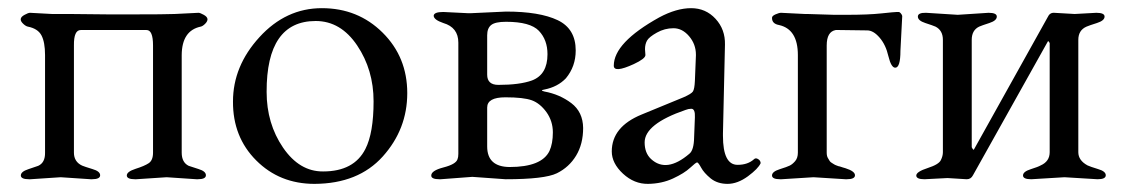

<svg xmlns="http://www.w3.org/2000/svg" viewBox="-20 -434 2738 468"><path d="M309.1 2.9Q289.1 2.9 289.1 -6.3Q289.1 -15.6 310.5 -22.5Q332 -29.3 342.3 -36.1Q353 -43 353 -62V-323.2Q353 -361.3 336.9 -360.8H176.8Q159.7 -360.8 160.2 -323.2V-62Q160.2 -39.6 180.2 -30.3Q186 -27.8 205.1 -22Q224.1 -16.6 224.1 -6.8Q224.1 2.9 204.1 2.9H201.2L127.9 -2L54.2 2.9H50.8Q30.8 2.9 30.8 -6.3Q30.8 -15.6 48.8 -21.5Q66.9 -27.3 73.2 -29.8Q90.3 -37.6 89.8 -62V-299.8Q89.8 -331.1 81.1 -347.7Q72.3 -364.3 47.9 -369.1Q43 -370.1 37.1 -375.5Q22.5 -388.7 40 -397.9Q48.8 -402.8 53.2 -402.8L106.9 -399.9H149.9L246.1 -398.9H299.8Q383.8 -398.9 405.8 -399.9L463.9 -402.8Q467.8 -402.8 476.6 -397.9Q485.4 -393.1 485.8 -387.2Q485.8 -381.8 480 -376Q474.1 -370.1 469.2 -369.1Q423.3 -359.4 422.9 -299.8V-62Q422.9 -38.1 439.9 -29.8Q445.8 -27.8 463.9 -22Q481.9 -16.6 481.9 -6.8Q481.9 2.9 461.9 2.9H459L386.2 -2L312 2.9Z M746.6 14.2Q661.6 14.2 604.5 -43Q547.4 -100.1 547.9 -186.5Q547.9 -272.9 612.3 -343.3Q676.8 -414.1 764.6 -414.1Q852.5 -414.1 912.6 -354.5Q972.7 -294.9 972.7 -207Q972.7 -119.1 913.1 -52.7Q853.5 13.7 746.6 14.2ZM749.5 -382.8Q629.4 -382.8 629.9 -210Q629.9 -132.8 669.9 -74.2Q710 -15.6 767.6 -16.1Q842.8 -16.1 870.6 -70.8Q890.6 -109.9 890.6 -187Q890.6 -263.7 850.6 -323.2Q810.5 -382.8 749.5 -382.8Z M1167.5 -171.9V-77.1Q1167.5 -27.3 1222.2 -26.9Q1300.3 -26.9 1319.3 -65.9Q1327.6 -84 1327.6 -111.3Q1327.6 -138.7 1312 -160.6Q1296.4 -182.1 1276.4 -189.5Q1256.3 -196.8 1211.9 -196.8Q1167.5 -196.8 1167.5 -171.9ZM1383.3 -311Q1383.3 -272 1359.4 -243.2Q1339.4 -222.2 1307.1 -215.8Q1294.9 -213.9 1307.1 -210.9Q1344.2 -204.1 1372.6 -182.6Q1400.9 -161.1 1401.4 -122.1Q1401.4 -83 1384.3 -54.7Q1367.2 -26.4 1337.4 -11.7Q1307.6 2.9 1212.4 2.9L1131.3 -2.9L1054.2 2.9H1051.3Q1031.2 2.9 1031.2 -5.9Q1030.8 -18.1 1061 -25.9Q1091.3 -33.7 1095.2 -45.9Q1097.2 -50.8 1097.2 -59.1V-330.1Q1097.2 -367.2 1060.5 -377.9Q1037.6 -385.7 1037.1 -395.5Q1037.6 -404.8 1060.5 -404.8L1119.1 -401.9H1129.4L1213.4 -405.8Q1295.4 -405.8 1339.4 -384.8Q1383.3 -363.8 1383.3 -311ZM1167.5 -252Q1167.5 -227.1 1194.8 -227.1Q1246.6 -227.1 1276.4 -237.8Q1314.5 -252 1314.5 -301.8Q1314.5 -336.9 1293.5 -358.9Q1272.5 -380.9 1213.4 -380.9Q1187 -380.9 1177.2 -373Q1167.5 -365.2 1167.5 -348.1Z M1476.1 -273.9Q1476.1 -330.1 1586.9 -391.6Q1628.9 -414.1 1664.6 -414.1Q1700.2 -414.1 1724.1 -388.2Q1748 -362.3 1747.1 -325.2L1742.2 -108.9V-103Q1742.2 -32.2 1777.8 -32.2Q1802.7 -32.2 1817.9 -45.9Q1821.8 -49.8 1827.6 -46.4Q1833.5 -43 1834 -37.1V-36.1Q1828.1 -22.9 1803.2 -4.4Q1777.8 14.2 1753.4 14.2Q1729 14.2 1712.4 1Q1695.8 -12.7 1689 -25.4Q1682.1 -38.1 1679.2 -38.1Q1676.3 -38.1 1662.1 -24.9Q1647.9 -11.7 1620.6 1Q1593.3 13.7 1559.6 14.2Q1525.9 14.6 1498.5 -10.7Q1471.2 -36.1 1471.2 -64.9Q1471.2 -125 1543.9 -154.8L1646 -196.8Q1665 -205.1 1668.9 -210.9Q1672.9 -216.8 1673.8 -236.8L1676.3 -298.8V-300.8Q1676.3 -326.2 1659.7 -345.7Q1643.1 -365.2 1621.6 -365.2Q1600.1 -365.2 1581.1 -354.5Q1562 -343.8 1557.1 -335Q1552.2 -326.2 1552.2 -314L1553.2 -299.8Q1553.2 -291 1524.9 -277.8Q1476.1 -255.4 1476.1 -273.9ZM1551.3 -86.9Q1551.3 -61 1566.9 -46.4Q1604.5 -11.7 1660.2 -59.1Q1671.4 -67.9 1671.9 -99.1L1673.8 -147.9Q1674.8 -168.9 1665 -168.9Q1658.2 -168.9 1650.9 -166Q1551.3 -131.8 1551.3 -86.9Z M1995.1 -323.2V-62Q1995.1 -53.7 1998 -48.8Q2001 -43.9 2002.4 -41.5Q2003.9 -39.1 2007.3 -37.1Q2010.7 -35.2 2012.7 -33.7Q2014.6 -32.2 2020 -30.3Q2024.9 -28.3 2026.9 -28.3Q2028.3 -27.8 2034.2 -25.9Q2040 -23.9 2041 -23.9Q2064 -16.6 2064 -6.8Q2064 2.9 2043.9 2.9H2041L1962.9 -2L1884.8 2.9H1881.8Q1861.8 2.9 1861.8 -6.3Q1861.8 -15.6 1880.4 -21.5Q1898.9 -27.3 1904.8 -30.3Q1911.1 -33.2 1918 -41Q1924.8 -48.8 1924.8 -62V-299.8Q1924.8 -362.8 1878.9 -373Q1861.8 -376 1861.8 -390.1Q1861.3 -395 1870.1 -398.9Q1878.9 -402.8 1883.8 -402.8L1941.9 -399.9H1947.8L2013.2 -397.9H2043.9Q2096.7 -397.9 2128.9 -401.4Q2161.1 -404.8 2166 -404.8H2170.9Q2172.9 -404.8 2175.8 -401.4Q2178.7 -397.9 2179.2 -395L2174.8 -310.1Q2174.8 -269 2162.1 -269Q2152.3 -269 2145.5 -296.9Q2139.2 -324.7 2124 -342.3Q2108.9 -359.9 2093.8 -359.9L2026.9 -360.8H2017.1Q1995.1 -356.9 1995.1 -323.2Z M2516.6 -30.8Q2538.6 -40.5 2538.6 -63V-329.1Q2536.6 -333 2534.7 -334L2351.6 -6.8Q2346.7 2.9 2336.4 2.9L2289.6 0L2233.4 2.9Q2213.4 2.9 2213.4 -6.3Q2213.9 -15.6 2241.2 -24.4Q2268.6 -33.2 2273.4 -43.9Q2278.3 -53.7 2278.3 -63V-336.9Q2278.3 -359.9 2260.3 -369.1Q2253.4 -372.1 2235.4 -377.9Q2217.3 -383.8 2217.3 -393.6Q2217.3 -403.3 2237.3 -402.8L2314.5 -397.9L2389.6 -402.8Q2409.7 -402.8 2409.7 -393.6Q2409.7 -383.8 2391.6 -377.9Q2373.5 -372.1 2366.7 -369.1Q2348.6 -360.4 2348.6 -336.9V-75.2Q2350.6 -70.3 2353.5 -68.8L2533.7 -392.1Q2538.6 -403.3 2549.3 -402.8L2599.6 -399.9L2652.3 -402.8Q2672.4 -402.8 2672.4 -393.6Q2672.4 -383.8 2653.8 -377.9Q2635.3 -372.1 2628.4 -369.1Q2608.4 -360.4 2608.4 -336.9V-63Q2608.4 -43 2630.9 -30.8Q2637.2 -27.8 2656.2 -22Q2675.3 -16.6 2675.3 -6.8Q2675.3 2.9 2655.3 2.9L2574.7 -2L2493.7 2.9Q2473.6 2.9 2473.6 -6.3Q2473.6 -15.6 2492.2 -21.5Q2510.7 -27.3 2516.6 -30.8Z"/></svg>

Font: EBGaramond
Style: Regular
Weight: 400
Version: Version 000.012g